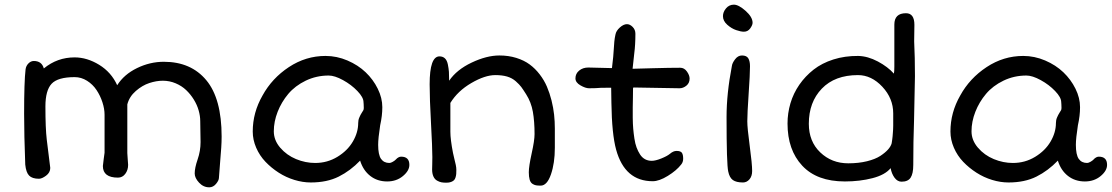

<svg xmlns="http://www.w3.org/2000/svg" viewBox="-20 -778 4820 832"><path d="M89.4 -64.9Q84.5 -193.4 84.5 -285.2Q84.5 -424.3 90.8 -477.5Q92.8 -492.7 103.3 -503.2Q113.8 -513.7 126.5 -513.7Q161.1 -513.7 169.9 -481.4Q228 -529.3 303.2 -529.3Q357.4 -529.3 409.9 -497.1Q462.4 -464.8 487.8 -408.7Q517.6 -455.6 573.7 -482.9Q629.9 -510.3 689.9 -510.3Q807.6 -510.3 874 -430.4Q940.4 -350.6 940.4 -186.5Q940.4 -162.6 938.7 -137.7Q937 -112.8 933.8 -74.7Q930.7 -36.6 928.7 -7.3Q928.7 3.4 916.3 18.6Q903.8 33.7 886.7 33.7Q861.3 33.7 842.5 13.4Q823.7 -6.8 823.7 -26.4Q823.7 -50.3 836.4 -87.2Q849.1 -124 849.1 -162.1Q849.1 -177.7 848.4 -207.5Q847.7 -237.3 847.7 -252.9Q847.7 -275.4 840.8 -299.6Q834 -323.7 819.8 -346.7Q805.7 -369.6 786.6 -387.7Q767.6 -405.8 741.2 -417Q714.8 -428.2 685.5 -428.2Q657.7 -428.2 627.2 -418.2Q596.7 -408.2 568.6 -383.8Q540.5 -359.4 531.7 -325.7V-114.7Q531.7 -111.3 533.4 -88.9Q535.2 -66.4 535.2 -63.5Q535.2 -41 522.9 -24.7Q510.7 -8.3 491.2 -8.3Q425.8 -8.3 425.8 -58.6Q425.8 -63 429.4 -88.9Q433.1 -114.7 433.1 -116.2V-280.8Q433.1 -306.6 423.8 -335Q414.6 -363.3 398.4 -387.7Q382.3 -412.1 357.2 -428Q332 -443.8 303.7 -443.8Q230.5 -443.8 203.6 -415Q176.8 -386.2 176.8 -316.9Q176.8 -221.7 182.6 -173.3L197.8 -50.3Q197.8 -30.3 179.7 -16.8Q161.6 -3.4 148.9 -3.4Q119.6 -3.4 106.2 -17.1Q92.8 -30.8 89.4 -64.9Z M1075.2 -208Q1075.2 -290.5 1117.7 -364.3Q1158.7 -439 1231.9 -487.3Q1305.2 -535.6 1390.6 -535.6Q1439.5 -535.6 1485.6 -515.9Q1531.7 -496.1 1564.5 -464.8Q1597.2 -433.6 1616.9 -393.6Q1636.7 -353.5 1636.7 -313.5Q1636.7 -276.4 1627.4 -234.9Q1618.7 -178.7 1618.7 -150.4Q1618.7 -107.4 1631.1 -89.6Q1643.6 -71.8 1667.5 -71.8Q1673.3 -71.8 1682.4 -77.1Q1691.4 -82.5 1693.8 -85.4Q1699.2 -90.8 1701.2 -92.5Q1703.1 -94.2 1708 -96.7Q1712.9 -99.1 1718.3 -99.1Q1753.9 -99.1 1753.9 -63.5Q1753.9 -38.1 1725.8 -14.9Q1697.8 8.3 1657.7 8.3Q1615.2 8.3 1584.5 -15.6Q1553.7 -39.6 1540.5 -82Q1498.5 -38.1 1447.8 -12.7Q1397 12.7 1326.7 12.7Q1292 12.7 1255.9 1.7Q1219.7 -9.3 1187.7 -29.8Q1155.8 -50.3 1130.4 -76.9Q1105 -103.5 1090.1 -137.9Q1075.2 -172.4 1075.2 -208ZM1166.5 -209Q1166.5 -170.4 1194.3 -137.9Q1222.2 -105.5 1262.9 -88.6Q1303.7 -71.8 1345.7 -71.8Q1398.4 -71.8 1442.1 -98.4Q1485.8 -125 1509 -164.6Q1532.2 -204.1 1532.2 -245.1Q1532.2 -251.5 1533.4 -257.6Q1534.7 -263.7 1537.6 -270Q1540.5 -276.4 1542.2 -280Q1543.9 -283.7 1548.6 -290.8Q1553.2 -297.9 1554.2 -299.8Q1556.2 -302.7 1556.4 -310.1Q1556.6 -317.4 1555.9 -326.2Q1555.2 -335 1555.2 -335.4Q1555.2 -356 1528.8 -383.5Q1502.4 -411.1 1466.3 -430.9Q1430.2 -450.7 1404.3 -450.7Q1351.1 -450.7 1304.9 -428.5Q1258.8 -406.2 1229.2 -371.1Q1199.7 -335.9 1183.1 -293.5Q1166.5 -251 1166.5 -209Z M1852.5 -43.9Q1852.5 -46.9 1853 -64Q1853.5 -81.1 1853.5 -97.2Q1853.5 -137.7 1847.7 -243.7Q1841.8 -349.6 1841.8 -412.6Q1841.8 -533.7 1884.3 -533.7Q1898.9 -533.7 1908 -525.1Q1917 -516.6 1920.7 -498.8Q1924.3 -481 1925.3 -466.8Q1926.3 -452.6 1926.3 -428.2Q1959 -476.1 2023.9 -506.8Q2088.9 -537.6 2144 -537.6Q2183.6 -537.6 2217.3 -527.1Q2251 -516.6 2275.1 -498.8Q2299.3 -481 2318.6 -455.8Q2337.9 -430.7 2349.9 -402.8Q2361.8 -375 2369.9 -343Q2377.9 -311 2381.1 -281.2Q2384.3 -251.5 2384.3 -220.7V-137.7Q2384.3 -70.8 2367.4 -22.2Q2350.6 26.4 2322.8 26.4Q2310.1 26.4 2302.2 24.9Q2294.4 23.4 2286.6 18.1Q2278.8 12.7 2275.1 0.2Q2271.5 -12.2 2271.5 -31.7Q2271.5 -57.1 2283.9 -113.3Q2296.4 -169.4 2296.4 -196.8Q2296.4 -251.5 2289.1 -293.5Q2281.7 -335.4 2259.8 -369.6Q2246.6 -390.6 2238.8 -401.1Q2231 -411.6 2215.1 -425.8Q2199.2 -439.9 2177.5 -446.3Q2155.8 -452.6 2126.5 -452.6Q2081.5 -452.6 2022.5 -418.2Q1963.4 -383.8 1931.6 -332V-207Q1931.6 -174.3 1942.9 -115.7Q1944.8 -106 1948.7 -90.3Q1952.6 -74.7 1955.1 -63.2Q1957.5 -51.8 1957.5 -42Q1957.5 -31.2 1957 -24.4Q1956.5 -17.6 1954.1 -9.5Q1951.7 -1.5 1947.3 2.9Q1942.9 7.3 1934.6 10.5Q1926.3 13.7 1914.1 13.7Q1901.9 13.7 1892.8 12Q1883.8 10.3 1873.8 4.6Q1863.8 -1 1858.2 -13.2Q1852.5 -25.4 1852.5 -43.9Z M2808.6 7.3Q2687.5 7.3 2649.9 -129.4Q2631.3 -196.8 2629.4 -333Q2628.4 -393.1 2628.4 -397.9Q2597.7 -397.9 2584 -397.5Q2563 -395.5 2532.7 -395.5Q2517.1 -395.5 2495.4 -408Q2473.6 -420.4 2473.6 -438.5Q2473.6 -459 2489.7 -472.2Q2505.9 -485.4 2529.3 -485.4L2631.8 -482.9Q2635.7 -513.7 2637.2 -531.2Q2638.7 -544.4 2639.6 -563.7Q2640.6 -583 2642.1 -598.1Q2643.6 -613.3 2647 -628.4Q2649.9 -644.5 2666 -658.9Q2682.1 -673.3 2696.8 -673.3Q2709.5 -673.3 2721.4 -661.4Q2733.4 -649.4 2733.4 -631.8Q2733.4 -584 2728.5 -546.9Q2728 -545.4 2721.2 -480Q2735.8 -480.5 2809.3 -482.4Q2882.8 -484.4 2927.7 -484.4Q2945.3 -484.4 2956.8 -468Q2968.3 -451.7 2968.3 -437.5Q2968.3 -418 2954.3 -406.7Q2940.4 -395.5 2924.8 -395.5L2725.1 -398.9Q2723.1 -397 2723.1 -394.5Q2723.1 -381.3 2722.7 -356.7Q2722.2 -332 2721.9 -313Q2721.7 -293.9 2721.9 -267.6Q2722.2 -241.2 2723.9 -220.9Q2725.6 -200.7 2729 -178Q2732.4 -155.3 2738.5 -138.9Q2744.6 -122.6 2753.4 -108.9Q2762.2 -95.2 2775.1 -88.1Q2788.1 -81.1 2804.2 -81.1Q2820.3 -81.1 2845.7 -91.3Q2871.1 -101.6 2882.8 -111.3Q2897.5 -124 2911.6 -124Q2929.2 -124 2934.8 -116Q2940.4 -107.9 2940.4 -90.3Q2940.4 -75.2 2931.6 -64.9Q2911.6 -39.1 2874 -15.9Q2836.4 7.3 2808.6 7.3Z M3203.6 -640.6Q3190.4 -640.6 3170.2 -647.5Q3149.9 -654.3 3131.3 -670.9Q3112.8 -687.5 3112.8 -708Q3112.8 -726.1 3126.2 -741.9Q3139.6 -757.8 3160.2 -757.8Q3180.7 -757.8 3210.9 -731Q3241.2 -704.1 3241.2 -679.2Q3241.2 -669.4 3231 -655Q3220.7 -640.6 3203.6 -640.6ZM3135.7 -34.7Q3128.4 -65.4 3128.4 -271Q3128.4 -372.6 3151.4 -491.7Q3152.8 -504.4 3165.3 -521Q3177.7 -537.6 3195.3 -537.6Q3215.3 -537.6 3222.7 -525.1Q3230 -512.7 3230 -490.7Q3230 -456.1 3224.1 -370.8Q3218.3 -285.6 3218.3 -252.4Q3218.3 -223.6 3228.8 -145.5Q3239.3 -67.4 3239.3 -37.1Q3239.3 -14.2 3227.5 -0.7Q3215.8 12.7 3199.7 12.7Q3170.4 12.7 3155.8 2.2Q3141.1 -8.3 3135.7 -34.7Z M3392.6 -242.7Q3392.6 -287.6 3405.3 -330.6Q3418 -373.5 3443.8 -410.9Q3469.7 -448.2 3505.6 -476.3Q3541.5 -504.4 3591.3 -520.3Q3641.1 -536.1 3698.7 -535.6Q3740.7 -534.7 3784.2 -511.5Q3827.6 -488.3 3853.5 -459Q3855.5 -467.3 3855.5 -489.7V-671.4Q3855.5 -720.7 3905.8 -720.7Q3942.4 -720.7 3942.4 -670.4Q3942.4 -665 3941.9 -635.7Q3941.4 -606.4 3941.4 -598.6Q3944.8 -530.3 3944.8 -447.8Q3944.8 -432.1 3940.9 -258.8Q3937.5 -165 3937.5 -63Q3937.5 -25.4 3926 -8.1Q3914.6 9.3 3886.7 9.3Q3869.1 9.3 3856.4 -7.8Q3843.8 -24.9 3839.4 -49.3Q3815.4 -20 3760.5 -5.9Q3705.6 8.3 3641.1 8.3Q3520 8.3 3456.3 -60.1Q3392.6 -128.4 3392.6 -242.7ZM3484.9 -241.7Q3484.9 -165 3534.4 -117.7Q3584 -70.3 3655.8 -70.3Q3700.7 -70.3 3737.1 -79.3Q3773.4 -88.4 3794.9 -102.5Q3816.4 -116.7 3828.4 -130.4Q3840.3 -144 3843.8 -156.7Q3845.2 -164.6 3846.2 -172.6Q3847.2 -180.7 3847.9 -187Q3848.6 -193.4 3849.1 -202.6Q3849.6 -211.9 3850.1 -217Q3850.6 -222.2 3850.6 -233.6Q3850.6 -245.1 3850.6 -249.5Q3850.6 -253.9 3850.6 -267.8Q3850.6 -281.7 3850.6 -286.6Q3850.6 -351.6 3803.5 -402.1Q3756.3 -452.6 3697.8 -452.6Q3597.7 -452.6 3541.3 -394Q3484.9 -335.4 3484.9 -241.7Z M4098.6 -208Q4098.6 -290.5 4141.1 -364.3Q4182.1 -439 4255.4 -487.3Q4328.6 -535.6 4414.1 -535.6Q4462.9 -535.6 4509 -515.9Q4555.2 -496.1 4587.9 -464.8Q4620.6 -433.6 4640.4 -393.6Q4660.2 -353.5 4660.2 -313.5Q4660.2 -276.4 4650.9 -234.9Q4642.1 -178.7 4642.1 -150.4Q4642.1 -107.4 4654.5 -89.6Q4667 -71.8 4690.9 -71.8Q4696.8 -71.8 4705.8 -77.1Q4714.8 -82.5 4717.3 -85.4Q4722.7 -90.8 4724.6 -92.5Q4726.6 -94.2 4731.4 -96.7Q4736.3 -99.1 4741.7 -99.1Q4777.3 -99.1 4777.3 -63.5Q4777.3 -38.1 4749.3 -14.9Q4721.2 8.3 4681.2 8.3Q4638.7 8.3 4607.9 -15.6Q4577.1 -39.6 4564 -82Q4522 -38.1 4471.2 -12.7Q4420.4 12.7 4350.1 12.7Q4315.4 12.7 4279.3 1.7Q4243.2 -9.3 4211.2 -29.8Q4179.2 -50.3 4153.8 -76.9Q4128.4 -103.5 4113.5 -137.9Q4098.6 -172.4 4098.6 -208ZM4189.9 -209Q4189.9 -170.4 4217.8 -137.9Q4245.6 -105.5 4286.4 -88.6Q4327.1 -71.8 4369.1 -71.8Q4421.9 -71.8 4465.6 -98.4Q4509.3 -125 4532.5 -164.6Q4555.7 -204.1 4555.7 -245.1Q4555.7 -251.5 4556.9 -257.6Q4558.1 -263.7 4561 -270Q4564 -276.4 4565.7 -280Q4567.4 -283.7 4572 -290.8Q4576.7 -297.9 4577.6 -299.8Q4579.6 -302.7 4579.8 -310.1Q4580.1 -317.4 4579.3 -326.2Q4578.6 -335 4578.6 -335.4Q4578.6 -356 4552.2 -383.5Q4525.9 -411.1 4489.7 -430.9Q4453.6 -450.7 4427.7 -450.7Q4374.5 -450.7 4328.4 -428.5Q4282.2 -406.2 4252.7 -371.1Q4223.1 -335.9 4206.5 -293.5Q4189.9 -251 4189.9 -209Z"/></svg>

Font: Short Stack
Style: Regular
Weight: 400
Designer: James Grieshaber
Foundry: James Grieshaber
Version: Version 1.002